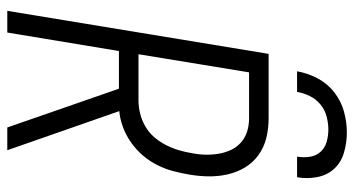

<svg xmlns="http://www.w3.org/2000/svg" viewBox="-248 -748 995 540"><g transform="rotate(90 250.0 -477.5)"><path d="M10 0 131 -735H312Q341 -735 367.5 -728.5Q394 -722 415.5 -706.5Q437 -691 450.5 -668.5Q464 -646 470 -619.5Q476 -593 475.5 -565Q475 -537 470 -509Q466 -486 460 -464Q454 -442 443 -420.5Q432 -399 416 -380.5Q400 -362 380 -348Q360 -334 337.5 -325.5Q315 -317 292 -315L402 0H338L229 -314H123L71 0ZM132 -369H262Q280 -369 298.5 -373.5Q317 -378 334.5 -388Q352 -398 365 -413Q378 -428 387 -445.5Q396 -463 401.5 -481Q407 -499 410 -518Q414 -537 414.5 -556Q415 -575 412 -593.5Q409 -612 401.5 -628.5Q394 -645 380.5 -657Q367 -669 349.5 -674.5Q332 -680 313 -680H183ZM180 -815Q185 -844 199.5 -872Q214 -900 239 -919.5Q264 -939 293.5 -947Q323 -955 352 -955Q381 -955 408.5 -947Q436 -939 454 -919.5Q472 -900 477.5 -872Q483 -844 478 -815H420Q423 -833 420.5 -850.5Q418 -868 407 -880.5Q396 -893 379 -898Q362 -903 344 -903Q326 -903 307 -898Q288 -893 273 -880.5Q258 -868 249.5 -850.5Q241 -833 238 -815Z"/></g></svg>

Font: Iosevka Light
Style: Italic
Weight: 300
Italic angle: -9°
Monospace: yes
Designer: Belleve Invis
Foundry: Belleve Invis
Version: Version 32.5.0; ttfautohint (v1.8.4)